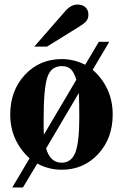

<svg xmlns="http://www.w3.org/2000/svg" viewBox="-20 -733 540 845"><path d="M131 -528 268 -685Q293 -713 321 -713Q343 -713 356 -701Q369 -689 369 -669Q369 -652 361 -641.5Q353 -631 329 -616L187 -528ZM461 -549 388 -426Q476 -347 476 -229Q476 -124 412 -55Q348 14 251 14Q195 14 144 -13L81 92H34L110 -36Q25 -115 25 -229Q25 -334 89.5 -403.5Q154 -473 252 -473Q305 -473 355 -448L415 -549ZM173 -140 316 -382Q306 -415 291.5 -428.5Q277 -442 252 -442Q205 -442 188.5 -393.5Q172 -345 172 -209Q172 -160 173 -140ZM327 -324 183 -80Q201 -17 251 -17Q294 -17 311.5 -61.5Q329 -106 329 -217Q329 -277 327 -324Z"/></svg>

Font: STIX
Style: Bold
Weight: 700
Designer: MicroPress Inc., with final additions and corrections provided by Coen Hoffman, Elsevier (retired)
Version: Version 1.1.1